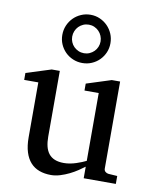

<svg xmlns="http://www.w3.org/2000/svg" viewBox="-88 -855 746 934"><g transform="rotate(10 284.5 -388.5)"><path d="M388.2 0V-57.1Q375.5 -47.4 357.2 -35.2Q338.9 -22.9 317.6 -12.5Q296.4 -2 273.2 5.1Q250 12.2 228 12.2Q195.8 12.2 170.2 2.7Q144.5 -6.8 126.7 -26.6Q108.9 -46.4 99.4 -76.9Q89.8 -107.4 89.8 -149.9V-420.9H20V-455.1L143.1 -494.1H183.1V-168.9Q183.1 -142.6 188.2 -121.6Q193.4 -100.6 204.8 -85.9Q216.3 -71.3 234.9 -63.7Q253.4 -56.2 279.8 -56.2Q294.9 -56.2 310.5 -59.1Q326.2 -62 340.3 -66.7Q354.5 -71.3 366.9 -76.4Q379.4 -81.5 388.2 -85.9V-420.9H317.9V-455.1L439.9 -494.1H481V-64Q481 -54.7 487.5 -48.8Q494.1 -43 502.9 -42L546.9 -39.1V0ZM353.5 -668.9Q353.5 -683.6 348.1 -696.5Q342.8 -709.5 333.3 -719.2Q323.7 -729 311 -734.6Q298.3 -740.2 283.7 -740.2Q269 -740.2 256.1 -734.6Q243.2 -729 233.6 -719.2Q224.1 -709.5 218.8 -696.5Q213.4 -683.6 213.4 -668.9Q213.4 -654.8 218.8 -642.1Q224.1 -629.4 233.6 -619.9Q243.2 -610.4 256.1 -604.7Q269 -599.1 283.7 -599.1Q298.3 -599.1 311 -604.7Q323.7 -610.4 333.3 -619.9Q342.8 -629.4 348.1 -642.1Q353.5 -654.8 353.5 -668.9ZM402.3 -668.9Q402.3 -644.5 393.1 -623Q383.8 -601.6 367.7 -585.4Q351.6 -569.3 330.1 -560.1Q308.6 -550.8 283.7 -550.8Q258.8 -550.8 237.1 -560.1Q215.3 -569.3 199.2 -585.4Q183.1 -601.6 173.8 -623Q164.6 -644.5 164.6 -668.9Q164.6 -693.8 173.8 -715.6Q183.1 -737.3 199.2 -753.7Q215.3 -770 237.1 -779.5Q258.8 -789.1 283.7 -789.1Q308.6 -789.1 330.1 -779.5Q351.6 -770 367.7 -753.7Q383.8 -737.3 393.1 -715.6Q402.3 -693.8 402.3 -668.9Z"/></g></svg>

Font: Charis SIL Afr
Style: Regular
Weight: 400
Foundry: SIL International
Version: Version 5.000